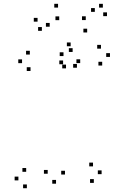

<svg xmlns="http://www.w3.org/2000/svg" viewBox="-20 -975 660 1017"><path d="M324.2 -50.5V-70.5H304.2V-50.5ZM404.8 -640.8V-660.8H384.8V-640.8ZM387.5 -616.3V-636.3H367.5V-616.3ZM521.3 -627.8V-647.8H501.3V-627.8ZM562.5 -673.5V-693.5H542.5V-673.5ZM514.8 -717.3V-737.3H494.8V-717.3ZM354.2 -730V-750H334.2V-730ZM316.3 -678V-698H296.3V-678ZM364.7 -699.8V-719.8H344.7V-699.8ZM138 -686V-706H118V-686ZM96.8 -640.5V-660.5H76.8V-640.5ZM141.7 -599V-619H121.7V-599ZM329.7 -612.8V-632.8H309.7V-612.8ZM314.2 -634.7V-654.7H294.2V-634.7ZM232.7 -54.8V-74.8H212.7V-54.8ZM276.8 -2V-22H256.8V-2ZM477 -6.3V-26.3H457V-6.3ZM518.2 -52.5V-72.5H498.2V-52.5ZM472.7 -93.7V-113.7H452.7V-93.7ZM118.7 -65V-85H98.7V-65ZM77.5 -19.5V-39.5H57.5V-19.5ZM122.3 22V2H102.3V22ZM546.7 -889.5V-909.5H526.7V-889.5ZM524.8 -934.7V-954.7H504.8V-934.7ZM482.3 -912.2V-932.2H462.3V-912.2ZM434.3 -868.7V-888.7H414.3V-868.7ZM287.5 -934.8V-954.8H267.5V-934.8ZM179 -860.3V-880.3H159V-860.3ZM201.8 -811.7V-831.7H181.8V-811.7ZM243.2 -833.5V-853.5H223.2V-833.5ZM293.7 -868.2V-888.2H273.7V-868.2ZM441.7 -803V-823H421.7V-803Z"/></svg>

Font: Monaspace Radon Dots Var
Style: Regular
Weight: 400
Designer: Riley Cran and the Lettermatic Team
Version: Version 1.100 (Monaspace Radon Dots)